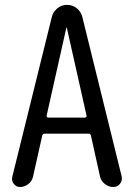

<svg xmlns="http://www.w3.org/2000/svg" viewBox="-20 -750 540 770"><path d="M246.1 -638.7 167 -286.1Q166 -283.2 168.5 -280.8Q170.9 -278.3 173.8 -278.3H320.3Q323.2 -278.3 325.7 -280.8Q328.1 -283.2 327.1 -286.1L248 -638.7Q248 -639.6 247.1 -639.6Q246.1 -639.6 246.1 -638.7ZM60.5 0Q44.9 0 35.2 -12.7Q25.4 -25.4 29.3 -41L187.5 -680.7Q192.4 -702.1 209.5 -716.3Q226.6 -730.5 249 -730.5Q271.5 -730.5 288.6 -716.3Q305.7 -702.1 310.5 -680.7L467.8 -43Q471.7 -26.4 461.4 -13.2Q451.2 0 434.6 0Q416 0 400.4 -12.2Q384.8 -24.4 380.9 -43L344.7 -206.1Q342.8 -213.9 335 -213.9H159.2Q151.4 -213.9 149.4 -206.1L112.3 -41Q108.4 -23.4 93.3 -11.7Q78.1 0 60.5 0Z"/></svg>

Font: Rounded Mgen+ 1mn regular
Style: Regular
Weight: 400
Designer: [Source Han Sans]
Ryoko NISHIZUKA  (kana & ideographs); Paul D. Hunt (Latin, Greek & Cyrillic); Wenlong ZHANG  (bopomofo
Version: Version 1.059.20150602